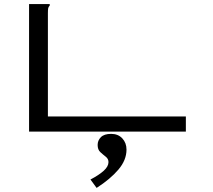

<svg xmlns="http://www.w3.org/2000/svg" viewBox="-20 -643 1040 938"><path d="M122 -623H223V-616Q217 -610 215.5 -603Q214 -596 214 -579V-74H888V0H122ZM452 275 422 234Q464 212 487 191Q510 170 510 149Q510 133 496.5 122.5Q483 112 470 100Q457 88 457 65Q457 43 473 27Q489 11 523 11Q557 11 577.5 33Q598 55 598 88Q598 139 558.5 185.5Q519 232 452 275Z"/></svg>

Font: Inconsolata UltraExpanded
Style: Regular
Weight: 400
Width: 9
Monospace: yes
Designer: Raph Levien, Cyreal, Brenton Simpson
Foundry: Raph Levien, Cyreal, Google
Version: Version 3.000; ttfautohint (v1.8.2.53-6de2)